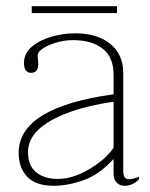

<svg xmlns="http://www.w3.org/2000/svg" viewBox="-20 -587 481 617"><path d="M82 -567H356V-545H82ZM40 -96Q40 -242 345 -284V-347Q345 -403 310 -430.5Q275 -458 215 -458Q175 -458 138 -442Q101 -426 101 -408Q101 -403 102 -395.5Q103 -388 103 -382Q103 -353 80 -353Q57 -353 57 -385Q57 -416 83 -437.5Q109 -459 147 -469.5Q185 -480 221 -480Q293 -480 334.5 -446Q376 -412 376 -353V-40Q376 -25 380 -18Q384 -11 395 -11Q405 -11 427 -19V-11Q406 10 381 10Q365 10 355 0Q345 -10 345 -28V-76Q298 -25 247.5 -7.5Q197 10 153 10Q95 10 67.5 -19Q40 -48 40 -96ZM345 -112V-260Q219 -242 144.5 -200Q70 -158 70 -98Q70 -55 96 -33.5Q122 -12 166 -12Q214 -12 267 -43.5Q320 -75 345 -112Z"/></svg>

Font: Taviraj Thin
Style: Regular
Weight: 100
Designer: Katatrad Team
Foundry: CadsonDemak
Version: Version 1.030